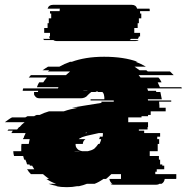

<svg xmlns="http://www.w3.org/2000/svg" viewBox="-74 -765 773 795"><path d="M569 -54V-44H656V-27Q656 -25 655 -24H608Q606 -10 595 -4H586Q581 0 572 0H397Q388 0 383 -4H391Q381 -11 379 -24H427V-44H387Q382 -39 376.5 -34Q371 -29 365 -24H354Q336 -11 318 -4H286Q279 -1 270.5 1.5Q262 4 253 6H245Q235 8 224.5 9Q214 10 203 10Q191 10 179.5 9Q168 8 157 6H165Q155 4 145.5 1.5Q136 -1 127 -4H158Q136 -12 118 -24H129Q122 -29 116 -34Q110 -39 104 -44H54L45 -54Q44 -56 42 -59Q40 -62 38 -64H68Q66 -68 63.5 -71.5Q61 -75 59 -79H50Q50 -80 48 -84H39L36 -89H37L31 -104H26Q25 -108 24 -111.5Q23 -115 22 -119H-16Q-19 -130 -19 -139H14V-149Q14 -154 14 -159.5Q14 -165 15 -169H45Q46 -174 47 -179.5Q48 -185 49 -189H21L23 -194H24L26 -199H25Q27 -203 29 -206.5Q31 -210 32 -214H-27L-21 -224H-43Q-40 -227 -39 -229H-3Q-1 -231 1 -234Q3 -237 5 -239H7Q17 -251 28 -259H-54Q-47 -264 -39.5 -269.5Q-32 -275 -24 -279H31L40 -284H68Q70 -286 73 -287Q76 -288 78 -289H90Q108 -298 129 -304H190Q204 -309 218.5 -312.5Q233 -316 249 -319H224L240 -322L346 -339V-344H397V-349H301V-354H358Q358 -359 358 -362.5Q358 -366 357 -369Q356 -378 350 -384H333Q332 -385 328 -387L321 -384H304Q300 -381 296 -377.5Q292 -374 287 -369H288Q277 -358 260 -358H90Q75 -358 70 -369H69Q66 -374 67 -380V-384H83Q84 -386 84 -389H20Q20 -393 22 -399H166Q166 -400 168 -404H79Q82 -414 88 -424H105Q108 -429 112 -434Q116 -439 120 -444H45L54 -454H199Q203 -458 207.5 -461.5Q212 -465 216 -469H124L130 -474H102Q107 -478 113 -481.5Q119 -485 125 -489H172Q193 -501 216 -509H223Q250 -519 283.5 -524.5Q317 -530 357 -530Q439 -530 496 -509H488Q499 -505 509.5 -500Q520 -495 530 -489H483L504 -474H532L538 -469H630L645 -454H500Q502 -452 504 -449Q506 -446 508 -444H582Q586 -440 589.5 -434.5Q593 -429 595 -424H579L588 -404H677Q679 -400 679 -399H535Q537 -397 537.5 -394Q538 -391 539 -389H572Q572 -388 572.5 -387Q573 -386 573 -384H590L596 -354H538Q538 -353 538.5 -352Q539 -351 539 -349H635V-344H585V-339Q586 -334 586 -329Q586 -324 586 -319H612V-304H550V-289H539V-284H512V-279H457V-259H539V-239H537V-229H501V-224H523V-214H589V-199H577V-189H585V-169H579V-139H546V-119H584V-104H589V-84H598V-79H606V-64H575V-54ZM279 -390Q272 -390 269 -389H290Q287 -390 279 -390ZM286 -216 277 -214H286ZM252 -189H280Q269 -181 269 -169H239V-166Q239 -156 246 -149Q251 -142 266 -139H290Q305 -142 316 -149Q325 -157 333 -169H338Q340 -174 342 -178.5Q344 -183 345 -189H337Q337 -191 337.5 -192Q338 -193 338 -194H339V-199H351Q352 -203 352 -206.5Q352 -210 352 -214H335L286 -203Q282 -202 278.5 -201Q275 -200 272 -199Q269 -198 266 -197Q263 -196 261 -194H260Q258 -193 256 -192Q254 -191 252 -189ZM257 -139H232Q236 -138 244 -138Q247 -138 250.5 -138Q254 -138 257 -139ZM546 -719H506V-709H511V-689H501V-669H496V-649H482V-629H506V-614H501Q501 -610 497 -604H468Q466 -601 463 -599H500Q496 -595 487 -595H160Q152 -595 147 -599H109Q108 -600 107 -601.5Q106 -603 104 -604H133Q131 -608 129 -614H133V-629H109V-649H123V-669H128V-689H138V-709H133V-719H173V-722Q173 -727 174 -729H123Q128 -745 145 -745H472Q489 -745 494 -729H545Q546 -727 546 -722Z"/></svg>

Font: Rubik Glitch
Style: Regular
Weight: 400
Designer: Hubert and Fischer, NaN
Foundry: Hubert and Fischer, NaN
Version: Version 2.200